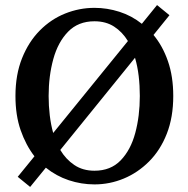

<svg xmlns="http://www.w3.org/2000/svg" viewBox="-20 -711 744 758"><path d="M649 -651 586 -573Q622 -530 643 -469.5Q664 -409 664 -332Q664 -248 638.5 -183Q613 -118 568.5 -73.5Q524 -29 468.5 -6Q413 17 353 17Q301 17 251.5 0.5Q202 -16 161 -49L99 27L50 -13L116 -94Q82 -138 61.5 -197Q41 -256 41 -332Q41 -416 67 -481Q93 -546 137 -590.5Q181 -635 237 -657.5Q293 -680 353 -680Q403 -680 451.5 -664.5Q500 -649 540 -617L600 -691ZM172 -332Q172 -293 176.5 -255.5Q181 -218 190 -186L485 -549Q463 -585 430.5 -606Q398 -627 353 -627Q289 -627 249 -586Q209 -545 190.5 -478Q172 -411 172 -332ZM532 -332Q532 -373 527.5 -411Q523 -449 513 -483L218 -119Q240 -82 273.5 -59.5Q307 -37 353 -37Q417 -37 456.5 -78Q496 -119 514 -186Q532 -253 532 -332Z"/></svg>

Font: Source Serif Pro SemiBold
Style: Regular
Weight: 600
Designer: Frank Grießhammer
Foundry: Adobe Systems Incorporated
Version: Version 3.001;hotconv 1.0.111;makeotfexe 2.5.65597